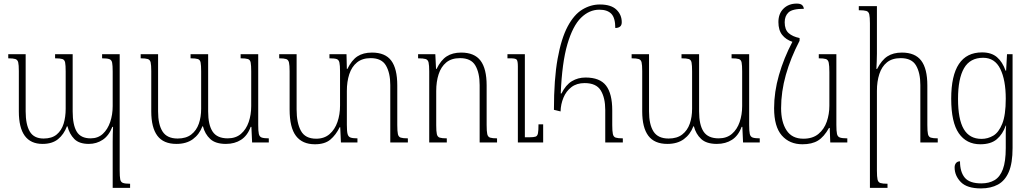

<svg xmlns="http://www.w3.org/2000/svg" viewBox="-20 -794 5738 1070"><path d="M549 -492H647V156Q647 190 650 205.5Q653 221 665.5 225.5Q678 230 705 230V253H608V-5Q608 -26 608.5 -46Q609 -66 610 -87H606Q587 -38 552.5 -15Q518 8 475 8Q421 8 394 -19.5Q367 -47 356 -90H353Q336 -45 303.5 -18.5Q271 8 217 8Q85 8 85 -173V-398Q85 -432 81.5 -446.5Q78 -461 65.5 -465Q53 -469 26 -469V-492H123V-173Q123 -100 146 -61Q169 -22 223 -22Q269 -22 296 -44.5Q323 -67 334.5 -104.5Q346 -142 346 -188V-396Q346 -430 343 -445.5Q340 -461 327.5 -465Q315 -469 287 -469V-492H385V-173Q385 -98 407.5 -60.5Q430 -23 485 -23Q526 -23 553 -48Q580 -73 594 -114Q608 -155 608 -203V-395Q608 -429 605 -444.5Q602 -460 589.5 -464.5Q577 -469 549 -469Z M1321 -492H1419V-97Q1419 -63 1422.5 -47.5Q1426 -32 1438.5 -27.5Q1451 -23 1478 -23V0H1385L1381 -87H1377Q1359 -38 1323.5 -15Q1288 8 1239 8Q1181 8 1151.5 -19.5Q1122 -47 1111 -90H1108Q1091 -45 1055 -18.5Q1019 8 963 8Q891 8 857 -37.5Q823 -83 823 -173V-398Q823 -432 819.5 -446.5Q816 -461 803.5 -465Q791 -469 764 -469V-492H861V-173Q861 -100 886 -61Q911 -22 970 -22Q1017 -22 1046 -44.5Q1075 -67 1088 -104.5Q1101 -142 1101 -188V-396Q1101 -430 1098 -445.5Q1095 -461 1082.5 -465Q1070 -469 1042 -469V-492H1140V-173Q1140 -98 1165 -60.5Q1190 -23 1249 -23Q1294 -23 1323 -48Q1352 -73 1366 -114Q1380 -155 1380 -203V-396Q1380 -430 1377 -445.5Q1374 -461 1361.5 -465Q1349 -469 1321 -469Z M2194 -97Q2194 -62 2197.5 -46.5Q2201 -31 2213.5 -27Q2226 -23 2253 -23V0H2155V-320Q2155 -387 2131 -428.5Q2107 -470 2046 -470Q1999 -470 1969.5 -446Q1940 -422 1926.5 -380.5Q1913 -339 1913 -287V-98Q1913 -63 1917 -47.5Q1921 -32 1933.5 -27.5Q1946 -23 1972 -23V0H1880L1876 -85H1873Q1852 -42 1821 -16Q1790 10 1735 10Q1665 10 1629.5 -36.5Q1594 -83 1594 -184V-397Q1594 -430 1590.5 -445.5Q1587 -461 1574.5 -465Q1562 -469 1536 -469V-492H1633V-184Q1633 -109 1657 -65Q1681 -21 1742 -21Q1787 -21 1816.5 -46.5Q1846 -72 1860.5 -114Q1875 -156 1875 -205V-396Q1875 -430 1871.5 -445.5Q1868 -461 1856 -465Q1844 -469 1816 -469V-492H1911L1913 -410H1916Q1940 -459 1972 -480Q2004 -501 2053 -501Q2127 -501 2160.5 -456Q2194 -411 2194 -318Z M2750 -23V0H2653V-320Q2653 -388 2629 -429Q2605 -470 2544 -470Q2496 -470 2467 -446Q2438 -422 2424.5 -380.5Q2411 -339 2411 -287V-96Q2411 -62 2414.5 -46.5Q2418 -31 2430.5 -27Q2443 -23 2470 -23V0H2372V-396Q2372 -430 2368.5 -445.5Q2365 -461 2352 -465Q2339 -469 2310 -469V-492H2406L2410 -410H2413Q2437 -459 2469.5 -480Q2502 -501 2550 -501Q2624 -501 2658 -456Q2692 -411 2692 -318V-97Q2692 -62 2695.5 -46.5Q2699 -31 2711.5 -27Q2724 -23 2750 -23ZM3007 -101V0H2866V-424Q2866 -454 2859.5 -461.5Q2853 -469 2826 -469H2808V-492H2905V-29H2931Q2954 -29 2964.5 -32.5Q2975 -36 2978 -51Q2981 -66 2981 -101Z M3104 -173 3067 -182Q3067 -353 3087.5 -466.5Q3108 -580 3143.5 -646.5Q3179 -713 3225.5 -741Q3272 -769 3323 -769Q3385 -769 3415 -740.5Q3445 -712 3445 -670Q3445 -653 3435 -645.5Q3425 -638 3409 -638Q3409 -694 3387 -717Q3365 -740 3320 -740Q3264 -740 3218 -695Q3172 -650 3142 -547.5Q3112 -445 3105 -273H3109Q3133 -321 3167 -341.5Q3201 -362 3243 -362Q3323 -362 3357.5 -317Q3392 -272 3392 -179V-97Q3392 -63 3395.5 -47Q3399 -31 3411.5 -27Q3424 -23 3451 -23V0H3353V-181Q3353 -249 3328 -290Q3303 -331 3238 -331Q3194 -331 3164.5 -308.5Q3135 -286 3120 -249.5Q3105 -213 3104 -173Z M4057 -492H4155V-97Q4155 -63 4158.5 -47.5Q4162 -32 4174.5 -27.5Q4187 -23 4214 -23V0H4121L4117 -87H4113Q4095 -38 4059.5 -15Q4024 8 3975 8Q3917 8 3887.5 -19.5Q3858 -47 3847 -90H3844Q3827 -45 3791 -18.5Q3755 8 3699 8Q3627 8 3593 -37.5Q3559 -83 3559 -173V-398Q3559 -432 3555.5 -446.5Q3552 -461 3539.5 -465Q3527 -469 3500 -469V-492H3597V-173Q3597 -100 3622 -61Q3647 -22 3706 -22Q3753 -22 3782 -44.5Q3811 -67 3824 -104.5Q3837 -142 3837 -188V-396Q3837 -430 3834 -445.5Q3831 -461 3818.5 -465Q3806 -469 3778 -469V-492H3876V-173Q3876 -98 3901 -60.5Q3926 -23 3985 -23Q4030 -23 4059 -48Q4088 -73 4102 -114Q4116 -155 4116 -203V-396Q4116 -430 4113 -445.5Q4110 -461 4097.5 -465Q4085 -469 4057 -469Z M4452 10Q4380 10 4337 -39Q4294 -88 4294 -191Q4294 -281 4321 -375.5Q4348 -470 4396 -561Q4360 -573 4339 -599.5Q4318 -626 4318 -671Q4318 -718 4346.5 -746Q4375 -774 4420 -774Q4440 -774 4449 -766.5Q4458 -759 4460 -745Q4396 -745 4374.5 -725Q4353 -705 4353 -670Q4353 -629 4375 -609.5Q4397 -590 4436 -582V-567Q4386 -471 4359.5 -377Q4333 -283 4333 -191Q4333 -114 4363.5 -67.5Q4394 -21 4457 -21Q4509 -21 4541 -47.5Q4573 -74 4587.5 -116Q4602 -158 4602 -205V-392Q4602 -428 4598.5 -444.5Q4595 -461 4582.5 -465Q4570 -469 4543 -469V-492H4641V-98Q4641 -63 4644.5 -47.5Q4648 -32 4661 -27.5Q4674 -23 4702 -23V0H4607L4604 -81H4600Q4572 -31 4538.5 -10.5Q4505 10 4452 10Z M5206 -23V0H5109V-320Q5109 -388 5085 -429Q5061 -470 5000 -470Q4952 -470 4923 -446.5Q4894 -423 4880.5 -381.5Q4867 -340 4867 -288V157Q4867 191 4870.5 206.5Q4874 222 4886.5 226Q4899 230 4926 230V253H4828V-664Q4828 -698 4824.5 -713.5Q4821 -729 4808 -733Q4795 -737 4766 -737V-760H4867V-495Q4867 -473 4866 -452Q4865 -431 4864 -410H4868Q4893 -459 4925.5 -480Q4958 -501 5006 -501Q5080 -501 5114 -456Q5148 -411 5148 -318V-97Q5148 -62 5151.5 -46.5Q5155 -31 5167.5 -27Q5180 -23 5206 -23Z M5447 256Q5369 256 5334.5 220.5Q5300 185 5300 139Q5300 124 5308 114.5Q5316 105 5330 105Q5330 164 5356.5 196Q5383 228 5449 228Q5492 228 5522.5 210Q5553 192 5569 149Q5585 106 5585 31V-8Q5585 -32 5585 -55.5Q5585 -79 5587 -94H5585Q5568 -46 5535 -18Q5502 10 5443 10Q5366 10 5323.5 -51Q5281 -112 5281 -244Q5281 -502 5453 -502Q5505 -502 5536 -475.5Q5567 -449 5584 -400H5587L5592 -492H5623V31Q5623 115 5602 164Q5581 213 5541.5 234.5Q5502 256 5447 256ZM5450 -20Q5485 -20 5515.5 -38Q5546 -56 5565.5 -104.5Q5585 -153 5585 -244Q5585 -348 5554.5 -410Q5524 -472 5459 -472Q5386 -472 5352.5 -414Q5319 -356 5319 -243Q5319 -129 5351 -74.5Q5383 -20 5450 -20Z"/></svg>

Font: Noto Serif Armenian SemiCondensed ExtraLight
Style: Regular
Weight: 200
Width: 4
Designer: Monotype Design Team
Foundry: Monotype Imaging Inc.
Version: Version 2.008; ttfautohint (v1.8.4.7-5d5b)